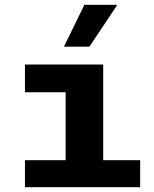

<svg xmlns="http://www.w3.org/2000/svg" viewBox="-20 -780 640 800"><path d="M253.5 0V-395.5H84V-511H410V0ZM84 0V-112.5H564V0ZM246.5 -585.5 331.5 -760H465.5L467 -757L352.5 -585.5Z"/></svg>

Font: Chivo Mono Medium
Style: Regular
Weight: 500
Monospace: yes
Designer: Hector Gatti
Foundry: Omnibus-Type
Version: Version 1.008